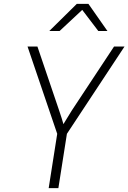

<svg xmlns="http://www.w3.org/2000/svg" viewBox="-20 -970 662 990"><path d="M231 0 275 -280 122 -730H173L285 -400Q293 -378 298.5 -359Q304 -340 307 -330Q313 -339 324.5 -358.5Q336 -378 350 -400L568 -730H622L325 -280L281 0ZM234 -810 376 -950H436L534 -810H487L404 -919L287 -810Z"/></svg>

Font: JetBrains Mono NL Thin
Style: Italic
Weight: 100
Italic angle: -9°
Monospace: yes
Designer: Philipp Nurullin, Konstantin Bulenkov
Foundry: JetBrains
Version: Version 2.305; ttfautohint (v1.8.4.7-5d5b)